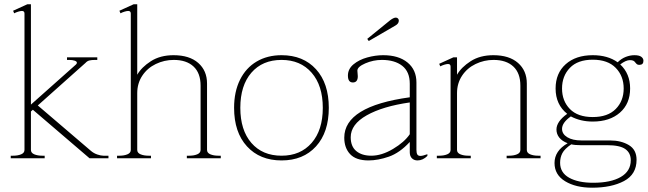

<svg xmlns="http://www.w3.org/2000/svg" viewBox="-20 -737 3016 894"><path d="M485 -12V0H397L133 -226L124 -218V-39Q124 -25 139.5 -18.5Q155 -12 177 -12H188V0H30V-12H41Q63 -12 78.5 -18.5Q94 -25 94 -39V-674Q94 -686 82 -686Q75 -686 64 -682.5Q53 -679 46 -675L41 -687L107 -717H124V-250L333 -436Q338 -440 338 -445Q338 -451 327.5 -454.5Q317 -458 303 -458H292V-470H433V-458H422Q407 -458 396.5 -455.5Q386 -453 378 -444L156 -246L404 -34Q417 -23 433.5 -17.5Q450 -12 461 -12Z M1008 -12V0H850V-12H861Q883 -12 898.5 -18.5Q914 -25 914 -39V-338Q914 -397 881 -427.5Q848 -458 789 -458Q745 -458 705.5 -439Q666 -420 642.5 -384.5Q619 -349 619 -303V-39Q619 -25 634.5 -18.5Q650 -12 672 -12H683V0H525V-12H536Q558 -12 573.5 -18.5Q589 -25 589 -39V-674Q589 -686 577 -686Q570 -686 559 -682.5Q548 -679 541 -675L536 -687L602 -717H619V-389Q639 -424 682.5 -452Q726 -480 788 -480Q862 -480 903 -444Q944 -408 944 -348V-39Q944 -25 959.5 -18.5Q975 -12 997 -12Z M1070 -235Q1070 -310 1097.5 -365.5Q1125 -421 1175 -450.5Q1225 -480 1291 -480Q1392 -480 1451.5 -414.5Q1511 -349 1511 -235Q1511 -121 1451.5 -55.5Q1392 10 1291 10Q1190 10 1130 -55.5Q1070 -121 1070 -235ZM1483 -235Q1483 -339 1431 -398.5Q1379 -458 1291 -458Q1202 -458 1150.5 -398.5Q1099 -339 1099 -235Q1099 -131 1150.5 -71.5Q1202 -12 1291 -12Q1379 -12 1431 -71.5Q1483 -131 1483 -235Z M1690 -556 1797 -643Q1813 -655 1823 -655Q1829 -655 1833 -651Q1837 -647 1837 -641Q1837 -627 1821 -618L1697 -546ZM1583 -96Q1583 -242 1888 -284V-347Q1888 -403 1853 -430.5Q1818 -458 1758 -458Q1718 -458 1681 -442Q1644 -426 1644 -408Q1644 -403 1645 -395.5Q1646 -388 1646 -382Q1646 -353 1623 -353Q1600 -353 1600 -385Q1600 -416 1626 -437.5Q1652 -459 1690 -469.5Q1728 -480 1764 -480Q1836 -480 1877.5 -446Q1919 -412 1919 -353V-40Q1919 -25 1923 -18Q1927 -11 1938 -11Q1948 -11 1970 -19V-11Q1949 10 1924 10Q1908 10 1898 0Q1888 -10 1888 -28V-76Q1841 -25 1790.5 -7.5Q1740 10 1696 10Q1638 10 1610.5 -19Q1583 -48 1583 -96ZM1888 -112V-260Q1762 -242 1687.5 -200Q1613 -158 1613 -98Q1613 -55 1639 -33.5Q1665 -12 1709 -12Q1757 -12 1810 -43.5Q1863 -75 1888 -112Z M2497 -12V0H2339V-12H2350Q2372 -12 2387.5 -18.5Q2403 -25 2403 -39V-338Q2403 -397 2370 -427.5Q2337 -458 2278 -458Q2234 -458 2194.5 -439Q2155 -420 2131.5 -384.5Q2108 -349 2108 -303V-39Q2108 -25 2123.5 -18.5Q2139 -12 2161 -12H2172V0H2014V-12H2025Q2047 -12 2062.5 -18.5Q2078 -25 2078 -39V-427Q2078 -439 2066 -439Q2059 -439 2048 -435.5Q2037 -432 2030 -428L2025 -440L2091 -470H2108V-389Q2128 -424 2171.5 -452Q2215 -480 2277 -480Q2351 -480 2392 -444Q2433 -408 2433 -348V-39Q2433 -25 2448.5 -18.5Q2464 -12 2486 -12Z M2976 -454Q2976 -435 2957 -435Q2950 -435 2946.5 -437.5Q2943 -440 2939 -445Q2935 -451 2929.5 -454Q2924 -457 2913 -457Q2894 -457 2868 -437Q2914 -394 2914 -325Q2914 -254 2866.5 -212.5Q2819 -171 2740 -171Q2683 -171 2638 -195Q2597 -166 2597 -137Q2597 -113 2621.5 -98Q2646 -83 2688 -83H2821Q2872 -83 2908 -61.5Q2944 -40 2944 7Q2944 75 2885.5 106Q2827 137 2737 137Q2661 137 2611.5 107Q2562 77 2562 22Q2562 -35 2623 -70Q2597 -80 2584 -96.5Q2571 -113 2571 -134Q2571 -171 2621 -207Q2567 -250 2567 -325Q2567 -396 2614 -438Q2661 -480 2740 -480Q2810 -480 2856 -447Q2873 -464 2893.5 -472Q2914 -480 2934 -480Q2956 -480 2966 -472.5Q2976 -465 2976 -454ZM2740 -459Q2670 -459 2633.5 -421Q2597 -383 2597 -325Q2597 -267 2633.5 -229.5Q2670 -192 2740 -192Q2810 -192 2847 -229.5Q2884 -267 2884 -325Q2884 -383 2847 -421Q2810 -459 2740 -459ZM2640 -65Q2609 -44 2598.5 -24Q2588 -4 2588 21Q2588 67 2630 90.5Q2672 114 2742 114Q2824 114 2870.5 87Q2917 60 2917 9Q2917 -25 2891.5 -43Q2866 -61 2807 -61H2683Q2656 -61 2640 -65Z"/></svg>

Font: Taviraj Thin
Style: Regular
Weight: 250
Designer: Katatrad Team
Foundry: CadsonDemak
Version: Version 1.001